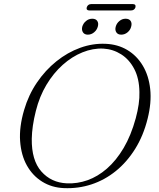

<svg xmlns="http://www.w3.org/2000/svg" viewBox="-20 -932 796 964"><path d="M510.5 -712Q571.5 -709.5 619.2 -681Q667 -652.5 697 -602.2Q727 -552 734.2 -484.5Q741.5 -417 721 -335.5Q700 -251 658.8 -184.8Q617.5 -118.5 561.5 -73.2Q505.5 -28 439.2 -6.2Q373 15.5 301 12.5Q240 10 192 -19.8Q144 -49.5 115 -101.2Q86 -153 81 -223.8Q76 -294.5 101 -379.5Q123 -455 165.2 -517.2Q207.5 -579.5 263.2 -624.2Q319 -669 382.5 -692Q446 -715 510.5 -712ZM315.5 -11.5Q368 -9 419.5 -27.2Q471 -45.5 517.2 -85.8Q563.5 -126 600.8 -189Q638 -252 661.5 -338Q671.5 -375 676.2 -408Q681 -441 680 -470Q679 -538 654.2 -585.5Q629.5 -633 588.8 -659Q548 -685 499 -688Q446.5 -690.5 394 -669.2Q341.5 -648 295 -606.5Q248.5 -565 213.2 -506.2Q178 -447.5 160 -375Q150 -335.5 145 -300.5Q140 -265.5 139.5 -235.5Q138 -127.5 187.5 -71.2Q237 -15 315.5 -11.5ZM421 -758Q404 -758 396.5 -769.8Q389 -781.5 393 -798Q398 -815 411.8 -826.5Q425.5 -838 443.5 -838Q461 -838 468.5 -826.5Q476 -815 471 -798Q466.5 -781.5 452.5 -769.8Q438.5 -758 421 -758ZM588.5 -758Q571.5 -758 564 -769.8Q556.5 -781.5 561 -798Q565.5 -815 579.5 -826.5Q593.5 -838 610.5 -838Q628.5 -838 636 -826.5Q643.5 -815 638.5 -798Q634.5 -781.5 620.5 -769.8Q606.5 -758 588.5 -758ZM415.5 -895Q418 -903 423.8 -907.2Q429.5 -911.5 438 -911.5H647Q655 -911.5 658.5 -907.2Q662 -903 660 -895Q657.5 -887.5 651.8 -883.5Q646 -879.5 637.5 -879.5H428.5Q420.5 -879.5 417 -883.5Q413.5 -887.5 415.5 -895Z"/></svg>

Font: Fraunces ExtraLight
Style: Italic
Weight: 250
Italic angle: -16°
Version: Version 1.000;[b76b70a41]